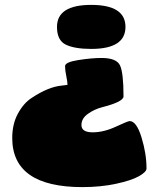

<svg xmlns="http://www.w3.org/2000/svg" viewBox="-20 -610 639 785"><path d="M510 -115Q538 -115 558.5 -48.5Q579 18 579 79Q579 93 548 110.5Q517 128 454 141.5Q391 155 317 155Q30 155 30 -46Q30 -103 53.5 -146Q77 -189 110 -210Q178 -255 232 -260L256 -263Q256 -275 251 -299Q246 -323 246 -339.5Q246 -356 300.5 -364.5Q355 -373 395 -373Q456 -373 470.5 -343Q485 -313 485 -216Q485 -194 399 -172Q367 -164 340 -145Q313 -126 313 -99Q313 -69 358.5 -69Q404 -69 453.5 -92Q503 -115 510 -115ZM353 -410Q285 -410 249 -427.5Q213 -445 213 -500Q213 -590 353 -590Q493 -590 493 -500Q493 -410 353 -410Z"/></svg>

Font: Titan One
Style: Regular
Weight: 400
Designer: Rodrigo Fuenzalida
Foundry: Rodrigo Fuenzalida
Version: Version 1.001